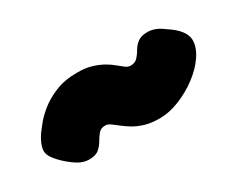

<svg xmlns="http://www.w3.org/2000/svg" viewBox="-46 -512 648 526"><g transform="rotate(-30 278.0 -249.5)"><path d="M212 -361Q239 -361 258 -355Q277 -349 291 -341Q305 -333 315 -324.5Q325 -316 333 -310Q341 -304 349 -304Q363 -304 371 -312.5Q379 -321 385.5 -332.5Q392 -344 403 -352.5Q414 -361 434 -361Q446 -361 458 -356.5Q470 -352 483 -342Q508 -326 519.5 -310.5Q531 -295 531 -280Q531 -257 514 -232Q497 -207 469 -186Q441 -165 408.5 -152Q376 -139 346 -139Q319 -139 299.5 -145Q280 -151 266 -159.5Q252 -168 241.5 -176.5Q231 -185 222.5 -191Q214 -197 206 -197Q192 -197 184.5 -188Q177 -179 170.5 -167.5Q164 -156 153.5 -147Q143 -138 122 -138Q114 -138 105 -140.5Q96 -143 86.5 -149Q77 -155 67 -163Q30 -194 26 -214Q22 -234 44 -267Q48 -272 59.5 -287Q71 -302 91.5 -319Q112 -336 142 -348.5Q172 -361 212 -361Z"/></g></svg>

Font: Fredoka Light
Style: Bold
Weight: 700
Version: Version 2.001